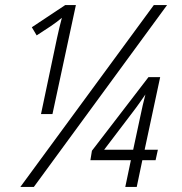

<svg xmlns="http://www.w3.org/2000/svg" viewBox="-20 -734 716 754"><path d="M60 0 584 -714H636L113 0ZM141 -286H186L278 -714H236L105 -627L124 -595L179 -631Q191 -639 201.5 -647Q212 -655 223 -664Q213 -627 204 -585ZM472 0H517L539 -105H591L600 -146H548L609 -431H563L341 -142L335 -105H494ZM389 -146 500 -292Q514 -310 528 -330Q542 -350 551 -363Q546 -344 540.5 -320.5Q535 -297 530 -272L503 -146Z"/></svg>

Font: Noto Sans Display SemiCondensed Light
Style: Italic
Weight: 300
Width: 4
Italic angle: -12°
Designer: Monotype Design Team
Foundry: Monotype Imaging Inc.
Version: Version 1.900